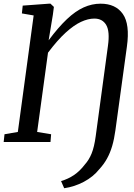

<svg xmlns="http://www.w3.org/2000/svg" viewBox="-22 -772 726 1044"><path d="M327 251.5 310 212.5Q348.5 201.5 380.8 179.5Q413 157.5 439 123Q462 97.5 476.2 62.5Q490.5 27.5 498.5 -32L565 -523Q576 -601.5 555.5 -636.2Q535 -671 491 -671Q457 -671 418.2 -653Q379.5 -635 335 -594.5Q290.5 -554 239 -485.5L180 -54.5L256 -42L252.5 0H-2L2.5 -42L75 -54.5L161 -688L97 -699L101.5 -741.5L244.5 -752H252.5L271 -734.5L265.5 -692L242.5 -553Q295.5 -624 341.8 -667.8Q388 -711.5 433 -731.8Q478 -752 525 -752Q606.5 -752 645.8 -696.2Q685 -640.5 668 -518.5L605.5 -63.5Q599 -15.5 587.8 22.5Q576.5 60.5 559.5 91Q542.5 121.5 518 148Q485 189.5 434 216.5Q383 243.5 327 251.5Z"/></svg>

Font: Merriweather 24pt
Style: Italic
Weight: 400
Italic angle: -7.8°
Designer: Eben Sorkin
Foundry: Eben Sorkin
Version: Version 2.101